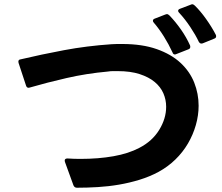

<svg xmlns="http://www.w3.org/2000/svg" viewBox="-20 -889 1040 899"><path d="M340 -10Q329 -10 324 -21L284 -131L283 -137Q283 -147 296 -147Q311 -146 326 -145.5Q341 -145 356 -145Q441 -145 511.5 -157.5Q582 -170 633 -197Q693 -228 725.5 -281Q758 -334 758 -389Q758 -422 745 -452Q732 -482 704.5 -505Q677 -528 634 -542Q591 -556 531 -556Q520 -556 508.5 -556Q497 -556 485 -554Q385 -545 291.5 -523.5Q198 -502 119 -479Q117 -478 114 -478Q105 -478 102 -488L67 -594Q66 -596 66 -600Q66 -610 76 -611Q173 -634 279.5 -654Q386 -674 503 -682Q516 -683 528 -683Q540 -683 552 -683Q646 -683 714 -659Q782 -635 825.5 -594.5Q869 -554 889.5 -502Q910 -450 910 -394Q910 -349 897 -303.5Q884 -258 860 -217Q836 -176 801 -142Q766 -108 722 -84Q681 -62 634 -47.5Q587 -33 537.5 -24.5Q488 -16 438 -13Q388 -10 340 -10ZM799 -634Q791 -634 788 -643Q770 -682 747.5 -718Q725 -754 700 -783Q696 -787 696 -792Q696 -799 705 -802L754 -821Q760 -823 761 -823Q767 -823 773 -817Q802 -787 827.5 -750.5Q853 -714 870 -676Q871 -674 871 -670Q871 -661 862 -658L806 -636Q802 -634 799 -634ZM923 -685Q916 -685 911 -693Q896 -725 871 -762.5Q846 -800 819 -829Q814 -834 814 -838Q814 -845 823 -848L873 -867Q877 -869 880 -869Q886 -869 892 -863Q918 -838 945 -800Q972 -762 990 -727Q992 -724 992 -719Q992 -711 983 -708L929 -686Q927 -685 923 -685Z"/></svg>

Font: LINE Seed JP_TTF Bold
Style: Regular
Weight: 700
Designer: LINE & Fontrix & Fontworks
Version: Version 1.009